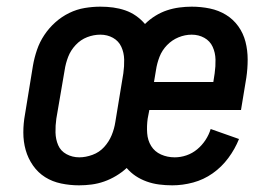

<svg xmlns="http://www.w3.org/2000/svg" viewBox="-20 -548 840 576"><path d="M217 8Q190 8 163.5 2.5Q137 -3 115.5 -16.5Q94 -30 79 -51.5Q64 -73 57 -98Q50 -123 50 -150.5Q50 -178 55 -205L79 -352Q83 -375 91 -398.5Q99 -422 113 -443Q127 -464 146 -481Q165 -498 187.5 -509Q210 -520 234 -524Q258 -528 281 -528Q301 -528 319.5 -525.5Q338 -523 355.5 -517Q373 -511 388 -500.5Q403 -490 415 -476Q429 -490 446 -500.5Q463 -511 481 -517Q499 -523 518 -525.5Q537 -528 555 -528Q583 -528 609.5 -522.5Q636 -517 658 -503.5Q680 -490 695 -469Q710 -448 716.5 -422.5Q723 -397 723 -369.5Q723 -342 719 -315L703 -218H428L423 -192Q420 -170 421.5 -148.5Q423 -127 433.5 -110Q444 -93 463 -84.5Q482 -76 504 -76Q522 -76 539.5 -82Q557 -88 571.5 -100Q586 -112 596.5 -128Q607 -144 612 -161L697 -131Q685 -101 665 -74Q645 -47 618 -28Q591 -9 559.5 -0.5Q528 8 497 8Q477 8 457.5 5.5Q438 3 420 -3.5Q402 -10 387 -20Q372 -30 360 -44Q346 -31 328.5 -20.5Q311 -10 292.5 -3.5Q274 3 255 5.5Q236 8 217 8ZM442 -302H620L624 -328Q627 -349 626.5 -369.5Q626 -390 618 -407.5Q610 -425 593 -434.5Q576 -444 555 -444Q535 -444 515.5 -436Q496 -428 481 -412.5Q466 -397 458.5 -377.5Q451 -358 448 -338ZM218 -76Q237 -76 257.5 -83.5Q278 -91 292.5 -107Q307 -123 315 -142.5Q323 -162 326 -182L350 -328Q353 -349 352.5 -369.5Q352 -390 344 -407.5Q336 -425 319 -434.5Q302 -444 281 -444Q261 -444 241.5 -436.5Q222 -429 207 -413Q192 -397 184.5 -377.5Q177 -358 174 -338L149 -192Q146 -171 146.5 -150.5Q147 -130 154.5 -112.5Q162 -95 179.5 -85.5Q197 -76 218 -76Z"/></svg>

Font: Iosevka Aile Medium
Style: Italic
Weight: 500
Italic angle: -9°
Designer: Belleve Invis
Foundry: Belleve Invis
Version: Version 31.1.0; ttfautohint (v1.8.4)